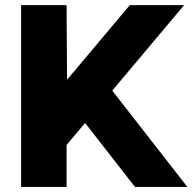

<svg xmlns="http://www.w3.org/2000/svg" viewBox="-20 -739 761 759"><path d="M243.2 0H63.5V-718.8H243.2L245.1 -423.8L493.2 -718.8H708L423.8 -380.9L720.7 0H513.7L316.4 -252.9L243.2 -166Z"/></svg>

Font: Min Sans Black
Style: Regular
Weight: 900
Designer: Jinseong-Kim, NotoSansCJK, Nunito
Foundry: Jinseong-Kim
Version: Version 1.000